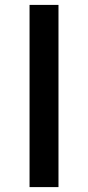

<svg xmlns="http://www.w3.org/2000/svg" viewBox="-20 -763 360 783"><path d="M100.5 0V-743H218.5V0Z"/></svg>

Font: Tracken
Style: Regular
Weight: 400
Designer: Eben Sorkin
Foundry: Eben Sorkin
Version: Version 2.001